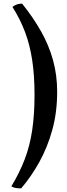

<svg xmlns="http://www.w3.org/2000/svg" viewBox="-20 -761 368 1052"><path d="M101.2 -741Q162.8 -664.2 205.6 -588Q248.4 -511.8 270.8 -430.5Q293.2 -349.2 293.2 -258Q293.2 -145.6 266.7 -49.6Q240.2 46.4 195.6 126.6Q151 206.8 96.2 271Q81 271.4 66.9 269.1Q52.8 266.8 42.2 260Q86.8 186.6 115.2 112.4Q143.6 38.2 156.4 -47.7Q169.2 -133.6 169.2 -242.4Q169.2 -347 156.5 -430.9Q143.8 -514.8 117.1 -585.8Q90.4 -656.8 48.2 -723Q58.8 -732 72.5 -736.7Q86.2 -741.4 101.2 -741Z"/></svg>

Font: Vollkorn
Style: Regular
Weight: 400
Designer: Friedrich Althausen
Foundry: Friedrich Althausen
Version: Version 4.104